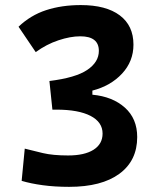

<svg xmlns="http://www.w3.org/2000/svg" viewBox="-20 -723 626 753"><path d="M251 9.8Q194.8 9.8 147.9 3.4Q101.1 -2.9 64.9 -13.7L77.1 -140.1Q108.9 -131.8 148.2 -122.6Q187.5 -113.3 247.1 -113.3Q311.5 -113.3 346.9 -135.7Q382.3 -158.2 382.3 -199.2Q382.3 -244.1 335 -268.6Q287.6 -293 201.2 -293H185.5L173.8 -405.3Q276.4 -418 322 -448.7Q367.7 -479.5 367.7 -523.4Q367.7 -580.6 294.9 -580.6Q255.9 -580.6 209 -564.9Q162.1 -549.3 120.1 -518.6L52.7 -618.2Q99.6 -663.1 160.6 -683.1Q221.7 -703.1 296.9 -703.1Q396 -703.1 449.7 -662.8Q503.4 -622.6 503.4 -547.9Q503.4 -482.4 458.7 -434.3Q414.1 -386.2 342.3 -367.7V-351.6Q421.4 -344.2 469.7 -301Q518.1 -257.8 518.1 -185.5Q518.1 -92.8 448.2 -41.5Q378.4 9.8 251 9.8Z"/></svg>

Font: Cascadia Code NF
Style: Bold
Weight: 700
Monospace: yes
Designer: Aaron Bell
Foundry: Saja Typeworks
Version: Version 2404.023; ttfautohint (v1.8.4)